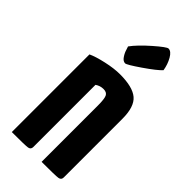

<svg xmlns="http://www.w3.org/2000/svg" viewBox="-236 -786 834 834"><g transform="rotate(45 180.5 -369.0)"><path d="M170 -559Q157 -559 146.5 -574.5Q136 -590 132 -605L127 -620Q151 -653 199.5 -695.5Q248 -738 258 -738Q275 -738 289.5 -712.5Q304 -687 309 -656Q291 -636 235 -597.5Q179 -559 170 -559ZM33 -477Q58 -489 105 -499.5Q152 -510 188 -510Q266 -510 299 -482Q332 -454 332 -381V-20Q332 -5 317 -2.5Q302 0 216 0V-346Q216 -386 209.5 -400Q203 -414 183 -414Q162 -414 145 -402V-20Q145 -5 130.5 -2.5Q116 0 33 0Z"/></g></svg>

Font: Yanone Kaffeesatz Bold
Style: Regular
Weight: 700
Designer: Yanone (Cyrillic: Daniel Pouzeot)
Foundry: Yanone
Version: Version 1.003;PS 001.003;hotconv 1.0.88;makeotf.lib2.5.64775